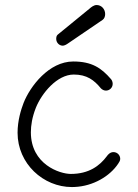

<svg xmlns="http://www.w3.org/2000/svg" viewBox="-20 -745 549 765"><path d="M459 -112C459 -127 447 -139 432 -139C419 -139 410 -129 406 -123C377 -84 334 -52 262 -52C218 -52 103 -90 103 -218C103 -245 108 -278 123 -316C146 -373 207 -448 274 -448C326 -448 355 -426 382 -393C387 -388 394 -384 402 -384C417 -384 429 -396 429 -411C429 -418 426 -426 422 -430C384 -474 346 -500 272 -500C175 -500 100 -401 74 -335C64 -309 50 -265 50 -216C50 -92.8 152.6 0.3 266.4 0.3C269.9 0.3 273.5 0.2 277 0C351 -3 418 -43 451 -93C455 -99 459 -105 459 -112ZM389 -666C396 -671 399 -680 399 -689C399 -709 384 -725 365 -725C354 -725 344 -717 336 -710L210 -607C205 -603 204 -596 204 -590C204 -575 216 -563 230 -563C236 -563 244 -567 251 -572Z"/></svg>

Font: Comic Neue
Style: Normal
Weight: 400
Designer: Craig Rozynski
Foundry: Craig Rozynski
Version: Version 2.003